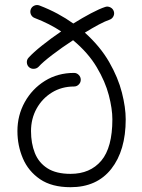

<svg xmlns="http://www.w3.org/2000/svg" viewBox="-20 -741 577 780"><path d="M266.6 19.5Q190.4 19.5 142.8 -12.9Q95.2 -45.4 73 -97.4Q50.8 -149.4 50.8 -208.5Q50.8 -272.5 80.6 -326.2Q110.4 -379.9 162.4 -412.4Q214.4 -444.8 280.8 -444.8Q292 -444.8 300 -436.5Q308.1 -428.2 308.1 -417Q308.1 -405.8 300 -397.7Q292 -389.6 280.8 -389.6Q230.5 -389.6 190.9 -365.2Q151.4 -340.8 128.7 -299.8Q106 -258.8 106 -208.5Q106 -158.7 121.6 -119.4Q137.2 -80.1 172.6 -57.4Q208 -34.7 266.6 -34.7Q346.2 -34.7 391.4 -88.1Q436.5 -141.6 436.5 -256.3Q436.5 -298.8 422.1 -354.2Q407.7 -409.7 372.8 -468.3Q337.9 -526.9 276.9 -577.6Q231.9 -548.3 192.6 -518.3Q153.3 -488.3 136.7 -469.7Q128.9 -461.9 117.4 -461.4Q106 -460.9 97.7 -468.3Q89.8 -475.6 89.1 -487.1Q88.4 -498.5 96.2 -506.8Q115.2 -527.8 151.1 -556.4Q187 -585 228.5 -613.3Q205.1 -628.9 178.2 -642.6Q151.4 -656.2 120.6 -668Q110.4 -671.9 105.7 -682.1Q101.1 -692.4 105 -703.1Q108.9 -713.4 119.1 -718Q129.4 -722.7 140.1 -718.8Q179.7 -703.6 214.1 -685.1Q248.5 -666.5 277.8 -645.5Q315.4 -668.9 349.6 -687Q383.8 -705.1 407.7 -712.9Q418.5 -716.3 428.7 -710.9Q439 -705.6 442.4 -694.8Q445.8 -684.1 440.4 -674.1Q435.1 -664.1 424.3 -660.6Q408.2 -655.3 381.8 -641.4Q355.5 -627.4 324.7 -608.4Q387.2 -552.2 423.6 -488.8Q460 -425.3 475.3 -364.7Q490.7 -304.2 490.7 -256.3Q490.7 -129.4 432.1 -54.9Q373.5 19.5 266.6 19.5Z"/></svg>

Font: Mikhak-DS2-FD Light
Style: Regular
Weight: 300
Designer: Amin Abedi
Version: Version 3.2